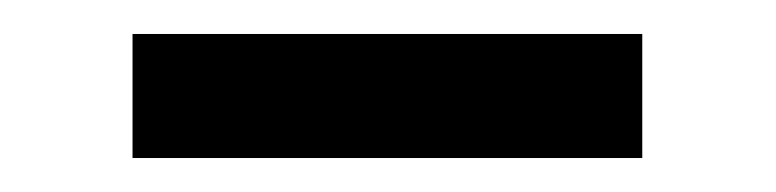

<svg xmlns="http://www.w3.org/2000/svg" viewBox="-20 -354 457 113"><path d="M58 -261V-334H358V-261Z"/></svg>

Font: Figtree
Style: Regular
Weight: 400
Designer: Erik Kennedy
Foundry: Erik Kennedy
Version: Version 2.002